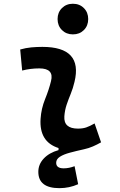

<svg xmlns="http://www.w3.org/2000/svg" viewBox="-20 -771 626 998"><path d="M289.1 207Q179.2 207 179.2 122.1Q179.2 83 207.5 53Q235.8 22.9 284.2 9.3V-1.5Q183.1 -33.7 190.9 -153.3Q194.3 -206.5 214.4 -255.9Q234.4 -305.2 245.1 -349.1Q262.2 -415.5 184.6 -415.5Q138.2 -415.5 95.2 -404.3L85 -513.7Q113.8 -522 142.6 -524.7Q171.4 -527.3 200.2 -527.3Q411.6 -527.3 367.2 -345.2Q359.4 -312 347.7 -283.4Q335.9 -254.9 326.4 -226.8Q316.9 -198.7 314.5 -166.5Q310.1 -102.5 385.3 -102.5Q409.7 -102.5 428 -108.6Q446.3 -114.7 471.7 -129.4L505.4 -31.2Q484.9 -19.5 463.1 -10Q441.4 -0.5 416.5 4.9Q376.5 13.7 343.8 22.5Q311 31.2 291.5 43.7Q272 56.2 272 75.2Q272 104 311 104Q338.4 104 367.7 92.8L386.2 186.5Q340.3 207 289.1 207ZM358.9 -592.3Q324.7 -592.3 302 -614.7Q279.3 -637.2 279.3 -671.9Q279.3 -706.5 302 -729Q324.7 -751.5 358.9 -751.5Q393.6 -751.5 416 -729Q438.5 -706.5 438.5 -671.9Q438.5 -637.2 416 -614.7Q393.6 -592.3 358.9 -592.3Z"/></svg>

Font: Cascadia Code NF SemiBold
Style: Italic
Weight: 600
Italic angle: -10°
Monospace: yes
Designer: Aaron Bell
Foundry: Saja Typeworks
Version: Version 2404.023; ttfautohint (v1.8.4)